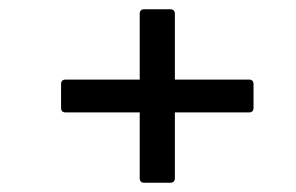

<svg xmlns="http://www.w3.org/2000/svg" viewBox="-20 -508 640 415"><path d="M292 -113Q282 -113 282 -123V-265H122Q112 -265 112 -275V-326Q112 -336 122 -336H282V-478Q282 -488 292 -488H348Q358 -488 358 -478V-336H518Q528 -336 528 -326V-275Q528 -265 518 -265H358V-123Q358 -113 348 -113Z"/></svg>

Font: Sofia Sans Hairline
Style: Italic
Weight: 1
Italic angle: -9°
Designer: Botio Nikoltchev, Ani Petrova
Foundry: lettersoup
Version: Version 4.102